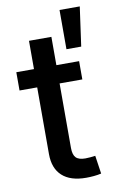

<svg xmlns="http://www.w3.org/2000/svg" viewBox="-89 -837 573 894"><g transform="rotate(-10 197.5 -390.5)"><path d="M306.2 -535.6V-449.2H9.3V-535.6ZM92.8 -669.4H198.7V-144Q198.7 -112.3 211.9 -98.4Q225.1 -84.5 256.3 -84.5Q266.1 -84.5 279.8 -85.7Q293.5 -86.9 303.7 -88.4L316.4 -2.4Q300.3 1.5 281.2 3.2Q262.2 4.9 244.6 4.9Q170.4 4.9 131.6 -30.8Q92.8 -66.4 92.8 -133.8ZM257.8 -600.6V-786.1H353.5L327.6 -600.6Z"/></g></svg>

Font: Inter 20pt Medium
Style: Regular
Weight: 500
Version: Version 4.001;git-66647c0bb